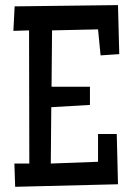

<svg xmlns="http://www.w3.org/2000/svg" viewBox="-20 -716 505 742"><path d="M440.9 -506.8 368.7 -502 358.9 -602.5 181.2 -598.6 179.2 -380.9H327.6V-310.5L178.2 -301.8L176.3 -84L358.9 -90.8V-198.2H431.2L436 -3.9L38.6 5.9L35.6 -84H93.3L92.3 -598.6L31.7 -596.7L36.6 -691.4L436 -696.3Z"/></svg>

Font: Maiden Orange
Style: Regular
Weight: 400
Designer: Astigmatic (AOETI)
Foundry: Astigmatic (AOETI)
Version: Version 1.000